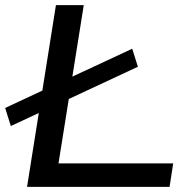

<svg xmlns="http://www.w3.org/2000/svg" viewBox="-29 -725 741 745"><path d="M76 0 188 -705H296L198 -91H643L629 0ZM13 -236 -9 -306 484 -536 506 -466Z"/></svg>

Font: Nunito Sans 10pt Expanded Medium
Style: Italic
Weight: 500
Width: 7
Italic angle: -9°
Designer: Vernon Adams
Foundry: Vernon Adams
Version: Version 3.101;gftools[0.9.27]